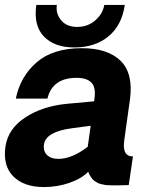

<svg xmlns="http://www.w3.org/2000/svg" viewBox="-22 -749 619 777"><path d="M279 -557Q198 -557 155.5 -601.5Q113 -646 125 -729H208Q203 -694 225.5 -667Q248 -640 290 -640Q333 -640 363.5 -666.5Q394 -693 400 -729H483Q471 -646 416.5 -601.5Q362 -557 279 -557ZM156 8Q75 8 32 -35Q-11 -78 0 -156Q11 -229 81.5 -274.5Q152 -320 250 -329L359 -339L360 -348Q367 -394 348.5 -414Q330 -434 288 -434Q190 -434 170 -350H42Q60 -439 126 -496.5Q192 -554 309 -554Q414 -554 466 -503Q518 -452 504 -347Q500 -320 492.5 -265Q485 -210 481 -182Q471 -116 516 -116L499 0Q494 0 480.5 0.5Q467 1 459 1Q458 1 445.5 1Q433 1 430 1Q427 1 416 0.5Q405 0 401 -1Q397 -2 387.5 -4Q378 -6 374 -8.5Q370 -11 362.5 -15.5Q355 -20 351 -25.5Q347 -31 342.5 -38Q338 -45 335 -54Q308 -26 259 -9Q210 8 156 8ZM214 -106Q269 -106 333 -155L345 -240L269 -230Q164 -216 156 -165Q152 -138 168 -122Q184 -106 214 -106Z"/></svg>

Font: Oakes Grotesk Bold
Style: Italic
Weight: 700
Italic angle: -8°
Designer: Samuel Oakes
Foundry: Samuel Oakes
Version: Version 1.000;PS 001.000;hotconv 1.0.88;makeotf.lib2.5.64775